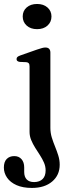

<svg xmlns="http://www.w3.org/2000/svg" viewBox="-44 -715 364 968"><path d="M210 -70.5Q210 -45 217.2 -21.5Q224.5 2 233.8 24.5Q243 47 250 69.5Q257 92 257 115.5Q257 168 219 200.2Q181 232.5 117 232.5Q71 232.5 39.5 218.5Q8 204.5 -8.2 181Q-24.5 157.5 -24.5 130Q-24.5 101 -10.2 86.5Q4 72 28 72Q51 72 64.5 87.5Q78 103 78 129V152Q78 176.5 90.8 189.8Q103.5 203 128.5 203Q156 202.5 171 187.5Q186 172.5 186 144Q186 124 177.8 105Q169.5 86 157.5 67.5Q145.5 49 133.5 30Q121.5 11 113.2 -9Q105 -29 105 -50V-379.5Q105 -391 101.2 -395.8Q97.5 -400.5 89 -401.5L55 -403Q46.5 -404.5 43 -408Q39.5 -411.5 39.5 -417Q39.5 -423.5 43.5 -427.5Q47.5 -431.5 58.5 -435.5L142.5 -465Q158.5 -470.5 168.2 -473Q178 -475.5 184.5 -475.5Q197.5 -475.5 203.8 -468.8Q210 -462 210 -450ZM143 -568Q110.5 -568 90.5 -586Q70.5 -604 70.5 -632Q70.5 -660 90.5 -677.5Q110.5 -695 143 -695Q175.5 -695 195.5 -677.2Q215.5 -659.5 215.5 -632Q215.5 -604 195.5 -586Q175.5 -568 143 -568Z"/></svg>

Font: Fraunces 17pt
Style: Regular
Weight: 400
Version: Version 1.000;[b76b70a41]